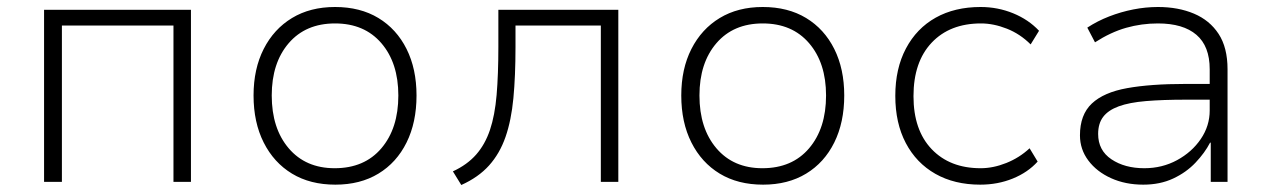

<svg xmlns="http://www.w3.org/2000/svg" viewBox="-20 -520 3633 549"><path d="M106 0V-492H526V0H476V-447H157V0Z M939 8Q867 8 815 -23.5Q763 -55 734 -112.5Q705 -170 705 -247Q705 -323 734 -380Q763 -437 815 -468.5Q867 -500 938 -500Q1010 -500 1062 -468.5Q1114 -437 1142.5 -380Q1171 -323 1171 -247Q1171 -170 1142.5 -112.5Q1114 -55 1062 -23.5Q1010 8 939 8ZM937 -39Q1022 -39 1070.5 -96Q1119 -153 1119 -247Q1119 -340 1070.5 -396.5Q1022 -453 938 -453Q854 -453 805.5 -396.5Q757 -340 757 -247Q757 -153 805.5 -96Q854 -39 937 -39Z M1299 9 1275 -30Q1316 -49 1341.5 -78Q1367 -107 1381 -148.5Q1395 -190 1400 -248.5Q1405 -307 1405 -386V-492H1748V0H1698V-447H1454V-385Q1454 -303 1448 -239.5Q1442 -176 1425.5 -128.5Q1409 -81 1378.5 -47Q1348 -13 1299 9Z M2162 8Q2090 8 2038 -23.5Q1986 -55 1957 -112.5Q1928 -170 1928 -247Q1928 -323 1957 -380Q1986 -437 2038 -468.5Q2090 -500 2161 -500Q2233 -500 2285 -468.5Q2337 -437 2365.5 -380Q2394 -323 2394 -247Q2394 -170 2365.5 -112.5Q2337 -55 2285 -23.5Q2233 8 2162 8ZM2160 -39Q2245 -39 2293.5 -96Q2342 -153 2342 -247Q2342 -340 2293.5 -396.5Q2245 -453 2161 -453Q2077 -453 2028.5 -396.5Q1980 -340 1980 -247Q1980 -153 2028.5 -96Q2077 -39 2160 -39Z M2783 8Q2709 8 2654.5 -23Q2600 -54 2570 -111Q2540 -168 2540 -246Q2540 -324 2570.5 -381.5Q2601 -439 2655.5 -469.5Q2710 -500 2784 -500Q2833 -500 2877 -482Q2921 -464 2951 -432L2927 -393Q2897 -423 2859 -438Q2821 -453 2785 -453Q2696 -453 2644 -398Q2592 -343 2592 -245Q2592 -148 2644 -93.5Q2696 -39 2784 -39Q2820 -39 2857.5 -54Q2895 -69 2924 -96L2947 -58Q2919 -27 2876 -9.5Q2833 8 2783 8Z M3249 8Q3198 8 3157 -10.5Q3116 -29 3092 -61Q3068 -93 3068 -133Q3068 -192 3102 -224Q3136 -256 3203 -268Q3270 -280 3369 -280H3451V-235H3371Q3305 -235 3257 -231Q3209 -227 3179 -216Q3149 -205 3134.5 -186Q3120 -167 3120 -137Q3120 -90 3158 -64.5Q3196 -39 3252 -39Q3303 -39 3345.5 -62Q3388 -85 3413.5 -122.5Q3439 -160 3439 -204V-322Q3439 -388 3401 -420.5Q3363 -453 3291 -453Q3244 -453 3200 -440.5Q3156 -428 3111 -399L3089 -441Q3118 -460 3151.5 -473Q3185 -486 3220.5 -493Q3256 -500 3291 -500Q3349 -500 3394 -481Q3439 -462 3464.5 -423Q3490 -384 3490 -322V0H3442V-112H3440Q3425 -83 3398.5 -55Q3372 -27 3334.5 -9.5Q3297 8 3249 8Z"/></svg>

Font: Nunito Sans 7pt ExtraLight
Style: Regular
Weight: 250
Designer: Vernon Adams
Foundry: Vernon Adams
Version: Version 3.101;gftools[0.9.27]